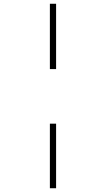

<svg xmlns="http://www.w3.org/2000/svg" viewBox="-20 -820 590 1020"><path d="M245 -453V-800H278V-453ZM245 180V-163H278V180Z"/></svg>

Font: Trispace SemiCondensed Thin
Style: Regular
Weight: 100
Width: 4
Designer: Tyler Finck
Foundry: Etcetera Type Company
Version: Version 1.210; ttfautohint (v1.8.3)